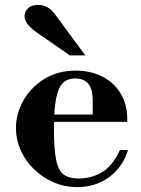

<svg xmlns="http://www.w3.org/2000/svg" viewBox="-20 -750 577 783"><path d="M295 13Q243 13 197.5 -7Q152 -27 117.5 -61Q83 -95 64 -138Q45 -181 45 -228Q45 -286 75 -339.5Q105 -393 160 -427.5Q215 -462 289 -462Q349 -462 396.5 -438Q444 -414 471.5 -369.5Q499 -325 499 -264V-253H152V-283H358V-344Q358 -430 286 -430Q255 -430 236 -411Q217 -392 208.5 -346.5Q200 -301 200 -222Q200 -141 209 -97.5Q218 -54 240 -38Q262 -22 300 -22Q353 -22 396.5 -48Q440 -74 469 -138H502Q481 -69 425.5 -28Q370 13 295 13ZM265 -524 128 -619Q100 -639 90 -655Q80 -671 80 -684Q80 -702 94 -716Q108 -730 136 -730Q153 -730 170.5 -722Q188 -714 207 -688L328 -524Z"/></svg>

Font: Libre Bodoni
Style: Bold
Weight: 700
Designer: Pablo Impallari, Rodrigo Fuenzalida
Foundry: Impallari Type
Version: Version 2.005;gftools[0.9.23]